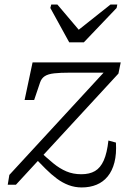

<svg xmlns="http://www.w3.org/2000/svg" viewBox="-20 -811 579 843"><path d="M284 -625H348L492 -776L495 -791H465L305 -664L343 -660L232 -791H205L201 -776ZM339 12Q309 12 282 2Q255 -8 230 -26.5Q205 -45 180 -70Q155 -95 127 -124L154 -147Q186 -117 214 -94Q242 -71 271.5 -58.5Q301 -46 337 -46Q373 -46 397 -60Q421 -74 435.5 -106.5Q450 -139 456 -194L489 -185Q492 -135 482.5 -98Q473 -61 453 -36.5Q433 -12 404 0Q375 12 339 12ZM50 0H14L21 -43L445 -503L459 -492H287Q245 -492 218 -489Q191 -486 176.5 -476.5Q162 -467 156 -449L130 -372H88L123 -537H510L500 -488Z"/></svg>

Font: Roboto Serif 20pt ExtraLight
Style: Italic
Weight: 250
Italic angle: -10°
Version: Version 1.007